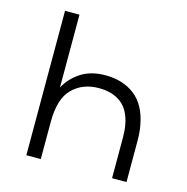

<svg xmlns="http://www.w3.org/2000/svg" viewBox="-104 -799 877 899"><g transform="rotate(15 335.0 -350.0)"><path d="M102 0V-700H172V-346.5Q196.5 -394.5 245 -426Q293.5 -457.5 364 -457.5Q449.5 -457.5 506.5 -413Q563.5 -368.5 580.5 -277Q587.5 -242.5 587.5 -197.5V0H517.5V-196.5Q517.5 -213.5 516.2 -228.8Q515 -244 512.5 -258Q499.5 -327.5 457.8 -359.5Q416 -391.5 350 -391.5Q271.5 -391.5 221.8 -342.2Q172 -293 172 -180V0Z"/></g></svg>

Font: Overpass Light
Style: Regular
Weight: 300
Designer: Delve Withrington, Dave Bailey, Thomas Jockin
Foundry: Delve Fonts LLC
Version: Version 4.000; ttfautohint (v1.8.3)